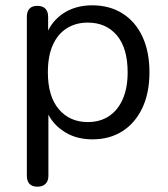

<svg xmlns="http://www.w3.org/2000/svg" viewBox="-20 -515 633 722"><path d="M310 -56Q356 -56 389.5 -78Q423 -100 441.5 -142Q460 -184 460 -243Q460 -334 419.5 -382Q379 -430 310 -430Q265 -430 231 -408.5Q197 -387 178.5 -345.5Q160 -304 160 -243Q160 -153 201 -104.5Q242 -56 310 -56ZM121 187Q101 187 91 176.5Q81 166 81 146V-452Q81 -472 91 -482.5Q101 -493 120 -493Q140 -493 150.5 -482.5Q161 -472 161 -452V-400Q179 -437 214 -462Q261 -495 327 -495Q392 -495 440.5 -464.5Q489 -434 515.5 -377.5Q542 -321 542 -243Q542 -166 515.5 -109.5Q489 -53 441 -22Q393 9 327 9Q261 9 214 -25Q180 -49 162 -84V146Q162 166 151 176.5Q140 187 121 187Z"/></svg>

Font: Nunito
Style: Regular
Weight: 400
Designer: Vernon Adams
Foundry: Vernon Adams
Version: Version 3.602